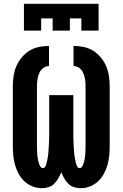

<svg xmlns="http://www.w3.org/2000/svg" viewBox="-20 -975 640 1003"><path d="M105 -815V-955H495V-815H405V-879H345V-815H255V-879H195V-815ZM199 8Q174 8 150.5 -1Q127 -10 108.5 -27Q90 -44 78 -66Q66 -88 59 -112Q52 -136 49.5 -160.5Q47 -185 47 -210V-525Q47 -551 51 -578Q55 -605 65.5 -629.5Q76 -654 93.5 -675Q111 -696 133.5 -710Q156 -724 182.5 -729.5Q209 -735 236 -735V-630Q225 -630 214.5 -625Q204 -620 196.5 -611.5Q189 -603 184.5 -592Q180 -581 177.5 -570Q175 -559 174 -547.5Q173 -536 173 -525V-210Q173 -203 173.5 -195Q174 -187 174 -179.5Q174 -172 175 -164Q176 -156 177 -148.5Q178 -141 180 -133.5Q182 -126 184.5 -118.5Q187 -111 191.5 -104Q196 -97 204 -97Q212 -97 216 -104Q220 -111 222 -118Q224 -125 225.5 -132.5Q227 -140 228.5 -147Q230 -154 231 -161.5Q232 -169 232.5 -176Q233 -183 233.5 -190.5Q234 -198 234.5 -205.5Q235 -213 235.5 -220.5Q236 -228 236 -235Q236 -242 236.5 -249.5Q237 -257 237 -264.5Q237 -272 237 -279.5Q237 -287 237 -294V-478H363V-294Q363 -287 363 -279.5Q363 -272 363 -264.5Q363 -257 363.5 -249.5Q364 -242 364 -235Q364 -228 364.5 -220.5Q365 -213 365.5 -205.5Q366 -198 366.5 -190.5Q367 -183 367.5 -176Q368 -169 369 -161.5Q370 -154 371.5 -147Q373 -140 374.5 -132.5Q376 -125 378 -118Q380 -111 384 -104Q388 -97 396 -97Q404 -97 408.5 -104Q413 -111 415.5 -118.5Q418 -126 420 -133.5Q422 -141 423 -148.5Q424 -156 425 -164Q426 -172 426 -179.5Q426 -187 426.5 -195Q427 -203 427 -210V-525Q427 -536 426 -547.5Q425 -559 422.5 -570Q420 -581 415.5 -592Q411 -603 403.5 -611.5Q396 -620 385.5 -625Q375 -630 364 -630V-735Q391 -735 417.5 -729.5Q444 -724 466.5 -710Q489 -696 506.5 -675Q524 -654 534.5 -629.5Q545 -605 549 -578Q553 -551 553 -525V-210Q553 -185 550.5 -160.5Q548 -136 541 -112Q534 -88 522 -66Q510 -44 491.5 -27Q473 -10 449.5 -1Q426 8 401 8Q383 8 366 2.5Q349 -3 336.5 -15.5Q324 -28 315.5 -43.5Q307 -59 300 -75Q293 -59 284.5 -43.5Q276 -28 263.5 -15.5Q251 -3 234 2.5Q217 8 199 8Z"/></svg>

Font: Iosevka Custom XBdEx
Style: Regular
Weight: 800
Width: 7
Monospace: yes
Designer: Belleve Invis
Foundry: Belleve Invis
Version: Version 11.2.4; ttfautohint (v1.8.4)